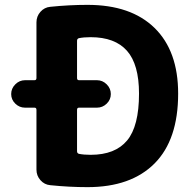

<svg xmlns="http://www.w3.org/2000/svg" viewBox="-20 -760 784 790"><path d="M297 -308V-138Q297 -129 305 -127Q325 -123 353 -123Q454 -123 503 -182Q552 -241 552 -375Q552 -495 502.5 -551Q453 -607 353 -607Q325 -607 305 -603Q297 -601 297 -592V-439Q297 -430 305 -430H379Q402 -430 419 -413Q436 -396 436 -373Q436 -350 419 -333.5Q402 -317 379 -317H305Q297 -317 297 -308ZM83 -317Q60 -317 43 -333.5Q26 -350 26 -373Q26 -396 43 -413Q60 -430 83 -430H122Q130 -430 130 -439V-668Q130 -693 146.5 -711.5Q163 -730 187 -732Q265 -740 340 -740Q519 -740 616 -645Q713 -550 713 -375Q713 -185 616 -87.5Q519 10 340 10Q265 10 187 2Q163 0 146.5 -18.5Q130 -37 130 -62V-308Q130 -317 122 -317Z"/></svg>

Font: Rounded Mplus 1c ExtraBold
Style: Regular
Weight: 800
Version: Version 1.059.20150529